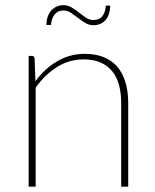

<svg xmlns="http://www.w3.org/2000/svg" viewBox="-20 -704 586 724"><path d="M113.5 -397.5Q148 -445 195.8 -473Q243.5 -501 300 -501Q341 -501 371.8 -488.2Q402.5 -475.5 422.8 -451.8Q443 -428 453.2 -393.5Q463.5 -359 463.5 -315.5V0H437V-315.5Q437 -354 428.5 -384.5Q420 -415 402.2 -436.2Q384.5 -457.5 358 -468.8Q331.5 -480 295.5 -480Q241.5 -480 195.8 -451.8Q150 -423.5 114.5 -373.5V0H88V-493H100.5Q110 -493 110.5 -483ZM331.5 -628.5Q355 -628.5 366.5 -643.8Q378 -659 379 -683H395.5Q395.5 -667.5 391.5 -654Q387.5 -640.5 379.8 -630.5Q372 -620.5 360 -614.8Q348 -609 332 -609Q315.5 -609 301.2 -617.8Q287 -626.5 273.8 -636.8Q260.5 -647 247.2 -655.8Q234 -664.5 220 -664.5Q197.5 -664.5 185.5 -648.8Q173.5 -633 172.5 -610H155Q155 -625.5 159.2 -639Q163.5 -652.5 171.8 -662.5Q180 -672.5 192 -678.5Q204 -684.5 219.5 -684.5Q236 -684.5 250.5 -675.8Q265 -667 278.2 -656.5Q291.5 -646 304.5 -637.2Q317.5 -628.5 331.5 -628.5Z"/></svg>

Font: Lato 2
Style: Regular
Weight: 200
Designer: Lukasz Dziedzic with Adam Twardoch and Botio Nikoltchev
Foundry: tyPoland Lukasz Dziedzic
Version: Version 2.015; 2015-08-06; http://www.latofonts.com/